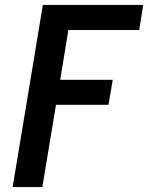

<svg xmlns="http://www.w3.org/2000/svg" viewBox="-20 -550 640 775"><path d="M31 205 153 -530H558L542 -429H256L223 -228H435L418 -127H206L151 205Z"/></svg>

Font: Iosevka Curly Extended
Style: Bold Italic
Weight: 700
Width: 7
Italic angle: -9°
Monospace: yes
Designer: Belleve Invis
Foundry: Belleve Invis
Version: Version 11.1.0; ttfautohint (v1.8.3)